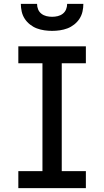

<svg xmlns="http://www.w3.org/2000/svg" viewBox="-20 -975 540 995"><path d="M75 0V-88H200V-647H75V-735H425V-647H300V-88H425V0ZM250 -815Q230 -815 209.5 -818Q189 -821 170.5 -828Q152 -835 135.5 -848Q119 -861 108 -878Q97 -895 92.5 -915Q88 -935 88 -955H172Q172 -940 177.5 -926.5Q183 -913 194.5 -904Q206 -895 220.5 -891.5Q235 -888 250 -888Q265 -888 279.5 -891.5Q294 -895 305.5 -904Q317 -913 322.5 -926.5Q328 -940 328 -955H412Q412 -935 407.5 -915Q403 -895 392 -878Q381 -861 364.5 -848Q348 -835 329.5 -828Q311 -821 290.5 -818Q270 -815 250 -815Z"/></svg>

Font: Iosevka Term Semibold
Style: Regular
Weight: 600
Monospace: yes
Designer: Belleve Invis
Foundry: Belleve Invis
Version: Version 31.4.0